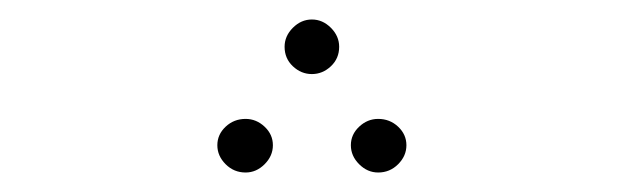

<svg xmlns="http://www.w3.org/2000/svg" viewBox="-20 -772 640 197"><path d="M272 -724Q272 -735 280.5 -743.5Q289 -752 300 -752Q311 -752 319.5 -743.5Q328 -735 328 -724Q328 -712 319.5 -704Q311 -696 300 -696Q289 -696 280.5 -704Q272 -712 272 -724ZM203 -623Q203 -634 211.5 -642Q220 -650 232 -650Q243 -650 251.5 -642Q260 -634 260 -623Q260 -612 251.5 -603.5Q243 -595 232 -595Q220 -595 211.5 -603.5Q203 -612 203 -623ZM340 -623Q340 -634 348.5 -642Q357 -650 368 -650Q380 -650 388.5 -642Q397 -634 397 -623Q397 -612 388.5 -603.5Q380 -595 368 -595Q357 -595 348.5 -603.5Q340 -612 340 -623Z"/></svg>

Font: FiraGO ExtraLight
Style: Regular
Weight: 200
Designer: bBox Type
Foundry: bBox Type GmbH
Version: Version 1.001